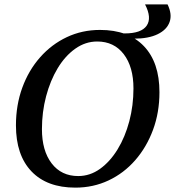

<svg xmlns="http://www.w3.org/2000/svg" viewBox="-20 -843 801 879"><path d="M325 16Q195 16 124 -58.5Q53 -133 53 -269Q53 -362 82 -441.5Q111 -521 163.5 -580.5Q216 -640 286 -673Q356 -706 438 -706Q568 -706 639 -631.5Q710 -557 710 -421Q710 -328 680.5 -248.5Q651 -169 599 -109.5Q547 -50 477 -17Q407 16 325 16ZM338 -37Q392 -37 438 -70Q484 -103 518.5 -159.5Q553 -216 572 -288Q591 -360 591 -438Q591 -537 546.5 -595Q502 -653 425 -653Q371 -653 324.5 -620Q278 -587 244 -530.5Q210 -474 191 -402Q172 -330 172 -252Q172 -153 216.5 -95Q261 -37 338 -37ZM644 -823H747Q769 -778 756.5 -742.5Q744 -707 702 -686.5Q660 -666 593 -666H522V-690H551Q627 -690 651.5 -725.5Q676 -761 644 -823Z"/></svg>

Font: Platypi
Style: Italic
Weight: 400
Italic angle: -13°
Designer: David Sargent
Foundry: Bolt Cutter Type
Version: Version 1.200; ttfautohint (v1.8.4.7-5d5b)